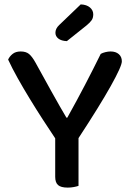

<svg xmlns="http://www.w3.org/2000/svg" viewBox="-20 -847 597 873"><path d="M534 -568Q534 -546 484 -456.5Q434 -367 337 -219V-2Q329 1 315.5 3.5Q302 6 288 6Q257 6 244 -5.5Q231 -17 231 -43V-218Q204 -258 174 -304.5Q144 -351 115 -398.5Q86 -446 60.5 -491.5Q35 -537 17 -576Q23 -590 37 -601.5Q51 -613 74 -613Q98 -613 112 -601.5Q126 -590 141 -563Q153 -542 172 -507Q191 -472 212 -434.5Q233 -397 252 -363.5Q271 -330 282 -312H286Q308 -352 328 -388.5Q348 -425 366 -460Q384 -495 402 -530Q420 -565 438 -602Q447 -607 459.5 -610Q472 -613 483 -613Q506 -613 520 -601Q534 -589 534 -568ZM347 -827Q374 -826 389 -813Q404 -800 404 -782Q404 -766 397 -755.5Q390 -745 373 -731L284 -660Q259 -661 245.5 -671.5Q232 -682 232 -698Q232 -717 249 -733Z"/></svg>

Font: Baloo Chettan 2 Medium
Style: Regular
Weight: 500
Designer: Maithili Shingre, Unnati Kotecha and Ek Type
Foundry: Ek Type
Version: Version 1.640;hotconv 1.0.111;makeotfexe 2.5.65597; ttfautoh